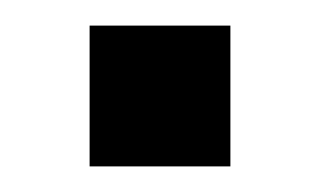

<svg xmlns="http://www.w3.org/2000/svg" viewBox="-20 -80 250 150"><path d="M160 50H50V-60H160Z"/></svg>

Font: BM HANNA Pro
Style: Regular
Weight: 400
Designer: Woowa Brothers : Cheoljun Lim; Soyoung Lee; & Sandoll : Jooyeon Kang;
Foundry: Sandoll Communications Inc.
Version: Version 1.000;PS 1;hotconv 16.6.51;makeotf.lib2.5.65220